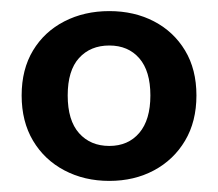

<svg xmlns="http://www.w3.org/2000/svg" viewBox="-20 -735 393 346"><path d="M177 -409Q132 -409 96 -428Q60 -447 39.5 -481.5Q19 -516 19 -563Q19 -610 39.5 -644Q60 -678 96 -696.5Q132 -715 177 -715Q222 -715 257.5 -696.5Q293 -678 313.5 -644Q334 -610 334 -563Q334 -516 313.5 -481.5Q293 -447 257.5 -428Q222 -409 177 -409ZM177 -472Q211 -472 231 -495.5Q251 -519 251 -563Q251 -607 231 -630Q211 -653 177 -653Q143 -653 122.5 -630.5Q102 -608 102 -563Q102 -518 122.5 -495Q143 -472 177 -472Z"/></svg>

Font: Nunito Sans 12pt ExtraLight
Style: Bold
Weight: 700
Version: Version 3.101;gftools[0.9.27]